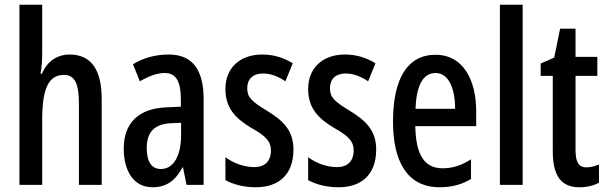

<svg xmlns="http://www.w3.org/2000/svg" viewBox="-20 -780 2562 810"><path d="M158 -559V-760H62V0H158V-274C158 -405 184 -464 250 -464C295 -464 313 -428 313 -341V0H409V-363C409 -484 366 -550 273 -550C222 -550 178 -521 157 -469H151C156 -496 158 -527 158 -559Z M692 -550C636 -550 585 -536 541 -509L570 -437C610 -460 644 -472 675 -472C723 -472 743 -436 743 -361V-330L680 -327C566 -322 502 -262 502 -153C502 -67 538 10 624 10C682 10 720 -18 750 -74H752L767 0H839V-362C839 -483 794 -550 692 -550ZM699 -260 744 -262V-210C744 -121 711 -67 659 -67C621 -67 599 -95 599 -156C599 -222 631 -256 699 -260Z M1218 -149C1218 -231 1173 -272 1106 -313C1042 -352 1023 -369 1023 -408C1023 -446 1047 -470 1089 -470C1122 -470 1155 -457 1184 -437L1215 -513C1176 -537 1134 -550 1086 -550C992 -550 931 -493 931 -405C931 -323 974 -280 1041 -240C1104 -205 1123 -182 1123 -145C1123 -100 1097 -75 1053 -75C1008 -75 962 -93 931 -117V-20C964 -2 1008 10 1059 10C1159 10 1218 -46 1218 -149Z M1567 -149C1567 -231 1522 -272 1455 -313C1391 -352 1372 -369 1372 -408C1372 -446 1396 -470 1438 -470C1471 -470 1504 -457 1533 -437L1564 -513C1525 -537 1483 -550 1435 -550C1341 -550 1280 -493 1280 -405C1280 -323 1323 -280 1390 -240C1453 -205 1472 -182 1472 -145C1472 -100 1446 -75 1402 -75C1357 -75 1311 -93 1280 -117V-20C1313 -2 1357 10 1408 10C1508 10 1567 -46 1567 -149Z M1818 -549C1699 -549 1638 -449 1638 -266C1638 -105 1694 10 1835 10C1884 10 1928 -1 1967 -25V-108C1925 -81 1888 -70 1847 -70C1770 -70 1734 -128 1732 -248H1989V-309C1989 -447 1931 -549 1818 -549ZM1818 -472C1873 -472 1900 -406 1900 -321H1733C1737 -425 1767 -472 1818 -472Z M2185 0V-760H2089V0Z M2455 -74C2418 -74 2408 -100 2408 -150V-460H2500V-540H2408V-659H2343L2318 -537L2261 -512V-460H2312V-142C2312 -40 2346 10 2424 10C2457 10 2484 3 2507 -9V-86C2489 -79 2472 -74 2455 -74Z"/></svg>

Font: Noto Sans Myanmar ExtraCondensed Medium
Style: Regular
Weight: 500
Width: 2
Designer: Monotype Design Team
Foundry: Monotype Imaging Inc.
Version: Version 2.107